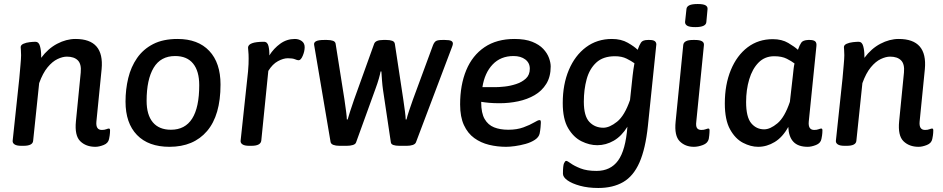

<svg xmlns="http://www.w3.org/2000/svg" viewBox="-20 -724 4696 956"><path d="M455 7Q408 7 379.5 -21Q351 -49 358 -120L382 -363Q386 -405 367.5 -423.5Q349 -442 313 -442Q292 -442 266.5 -430Q241 -418 217 -389Q193 -360 175 -310L145 -23Q143 2 97 2H86Q63 2 52.5 -5Q42 -12 43 -23L76 -333Q79 -368 82 -401Q85 -434 85 -449Q85 -467 84 -475Q83 -483 83 -489Q83 -500 96.5 -506Q110 -512 127.5 -514Q145 -516 157 -516Q173 -516 179 -494.5Q185 -473 185 -446Q185 -440 185 -436Q219 -482 264.5 -506Q310 -530 356 -530Q500 -530 486 -380L460 -119Q456 -77 487 -77Q500 -77 509 -80.5Q518 -84 522 -84Q528 -84 528 -75Q528 -73 527.5 -62Q527 -51 523 -32Q519 -11 496 -2Q473 7 455 7Z M824 7Q719 7 662 -52Q605 -111 605 -218Q605 -279 618.5 -335Q632 -391 662.5 -435Q693 -479 742.5 -504.5Q792 -530 864 -530Q966 -530 1022 -470.5Q1078 -411 1078 -303Q1078 -150 1011 -71.5Q944 7 824 7ZM831 -78Q972 -78 972 -300Q972 -370 941.5 -407.5Q911 -445 852 -445Q780 -445 745 -386.5Q710 -328 710 -222Q710 -152 741 -115Q772 -78 831 -78Z M1221 2Q1198 2 1187.5 -5Q1177 -12 1178 -23L1215 -368Q1217 -389 1217.5 -404.5Q1218 -420 1218 -432Q1218 -455 1216.5 -468Q1215 -481 1215 -487Q1216 -516 1294 -516Q1312 -516 1317 -494Q1322 -472 1321 -448Q1343 -483 1375.5 -506.5Q1408 -530 1448 -530Q1468 -530 1482.5 -519.5Q1497 -509 1497 -489Q1497 -469 1487.5 -446.5Q1478 -424 1467 -424Q1460 -424 1448.5 -429Q1437 -434 1413 -434Q1391 -434 1364 -419.5Q1337 -405 1316 -371L1281 -24Q1278 2 1232 2Z M1670 2Q1652 2 1640 -2.5Q1628 -7 1626 -17L1544 -501Q1540 -525 1593 -525H1608Q1626 -525 1637.5 -521Q1649 -517 1651 -507L1695 -229Q1700 -195 1703.5 -167.5Q1707 -140 1707 -129H1711Q1714 -141 1723 -168.5Q1732 -196 1743 -228L1843 -506Q1850 -525 1888 -525H1904Q1921 -525 1932.5 -521Q1944 -517 1946 -506L1988 -229Q1993 -195 1996.5 -168Q2000 -141 2000 -129H2004Q2008 -146 2017 -173Q2026 -200 2036 -228L2136 -499Q2142 -514 2150.5 -519.5Q2159 -525 2183 -525H2195Q2218 -525 2226.5 -520.5Q2235 -516 2235 -507Q2235 -501 2231 -491L2051 -15Q2047 -6 2034.5 -2Q2022 2 2006 2H1968Q1950 2 1938.5 -2Q1927 -6 1926 -16L1887 -277Q1884 -298 1882 -324Q1880 -350 1879 -368H1875Q1873 -356 1866.5 -333Q1860 -310 1850 -283L1753 -15Q1750 -6 1737 -2Q1724 2 1707 2Z M2542 -530Q2595 -530 2630 -516Q2665 -502 2685 -480.5Q2705 -459 2713.5 -435.5Q2722 -412 2722 -393Q2722 -342 2700 -306.5Q2678 -271 2641.5 -250Q2605 -229 2560 -219.5Q2515 -210 2468 -210Q2438 -210 2416 -212Q2394 -214 2376 -217V-214Q2376 -161 2393 -131.5Q2410 -102 2440 -90Q2470 -78 2511 -78Q2554 -78 2586.5 -90Q2619 -102 2639 -114Q2659 -126 2666 -126Q2669 -126 2671 -124.5Q2673 -123 2673 -113Q2673 -107 2671.5 -90.5Q2670 -74 2667 -59Q2663 -41 2643.5 -28Q2624 -15 2597 -7.5Q2570 0 2544 3.5Q2518 7 2500 7Q2456 7 2415 -3Q2374 -13 2341.5 -36.5Q2309 -60 2290 -101Q2271 -142 2271 -204Q2271 -301 2301.5 -374.5Q2332 -448 2392.5 -489Q2453 -530 2542 -530ZM2537 -445Q2473 -445 2433 -403Q2393 -361 2382 -290H2446Q2464 -290 2492.5 -293Q2521 -296 2550 -305.5Q2579 -315 2598.5 -333Q2618 -351 2618 -382Q2618 -411 2595.5 -428Q2573 -445 2537 -445Z M2959 212Q2908 212 2868 201Q2828 190 2805.5 174Q2783 158 2783 141Q2783 100 2788.5 88.5Q2794 77 2799 77Q2805 77 2822 89.5Q2839 102 2870.5 114.5Q2902 127 2950 127Q3020 127 3057.5 75.5Q3095 24 3104 -93Q3075 -46 3036 -23.5Q2997 -1 2954 -1Q2915 -1 2875.5 -20.5Q2836 -40 2809 -85.5Q2782 -131 2782 -211Q2782 -304 2812.5 -376Q2843 -448 2898 -489Q2953 -530 3027 -530Q3073 -530 3106 -511Q3139 -492 3155 -476Q3163 -499 3171.5 -512Q3180 -525 3206 -525H3214Q3233 -525 3240.5 -519Q3248 -513 3248 -503L3206 -97Q3194 17 3164 85Q3134 153 3083 182.5Q3032 212 2959 212ZM2984 -88Q3015 -88 3052.5 -118Q3090 -148 3117 -226L3130 -348Q3132 -364 3134 -379Q3136 -394 3139 -409Q3124 -420 3100 -432Q3076 -444 3042 -444Q2983 -444 2949 -412.5Q2915 -381 2901 -329.5Q2887 -278 2887 -218Q2887 -146 2914.5 -117Q2942 -88 2984 -88Z M3442 -589Q3414 -589 3402.5 -595.5Q3391 -602 3391 -614L3398 -679Q3399 -691 3412 -697.5Q3425 -704 3454 -704Q3482 -704 3493 -697.5Q3504 -691 3503 -679L3497 -614Q3495 -589 3442 -589ZM3435 7Q3392 7 3364.5 -20.5Q3337 -48 3344 -118L3382 -500Q3385 -525 3430 -525H3441Q3487 -525 3485 -500L3447 -119Q3444 -96 3450.5 -86.5Q3457 -77 3472 -77Q3485 -77 3494 -80.5Q3503 -84 3507 -84Q3513 -84 3513 -75Q3513 -73 3512.5 -62Q3512 -51 3509 -32Q3504 -11 3480 -2Q3456 7 3435 7Z M3755 7Q3718 7 3679.5 -13Q3641 -33 3615 -80Q3589 -127 3589 -209Q3589 -303 3619 -375.5Q3649 -448 3702.5 -488.5Q3756 -529 3828 -529Q3873 -529 3905 -510Q3937 -491 3953 -476Q3961 -499 3969.5 -511.5Q3978 -524 4004 -525H4012Q4031 -525 4039 -518Q4047 -511 4045 -494L4007 -119Q4003 -77 4034 -77Q4047 -77 4056 -80.5Q4065 -84 4069 -84Q4075 -84 4075 -75Q4075 -73 4074.5 -62Q4074 -51 4070 -32Q4066 -11 4043 -2Q4020 7 4002 7Q3954 7 3930.5 -18Q3907 -43 3905 -92Q3877 -41 3837.5 -17Q3798 7 3755 7ZM3785 -80Q3815 -80 3851 -110Q3887 -140 3913 -217L3928 -349Q3930 -368 3931.5 -381.5Q3933 -395 3936 -408Q3922 -419 3897.5 -431.5Q3873 -444 3835 -444Q3788 -444 3757 -412.5Q3726 -381 3710.5 -329Q3695 -277 3695 -216Q3695 -141 3720.5 -110.5Q3746 -80 3785 -80Z M4554 7Q4507 7 4478.5 -21Q4450 -49 4457 -120L4481 -363Q4485 -405 4466.5 -423.5Q4448 -442 4412 -442Q4391 -442 4365.5 -430Q4340 -418 4316 -389Q4292 -360 4274 -310L4244 -23Q4242 2 4196 2H4185Q4162 2 4151.5 -5Q4141 -12 4142 -23L4175 -333Q4178 -368 4181 -401Q4184 -434 4184 -449Q4184 -467 4183 -475Q4182 -483 4182 -489Q4182 -500 4195.5 -506Q4209 -512 4226.5 -514Q4244 -516 4256 -516Q4272 -516 4278 -494.5Q4284 -473 4284 -446Q4284 -440 4284 -436Q4318 -482 4363.5 -506Q4409 -530 4455 -530Q4599 -530 4585 -380L4559 -119Q4555 -77 4586 -77Q4599 -77 4608 -80.5Q4617 -84 4621 -84Q4627 -84 4627 -75Q4627 -73 4626.5 -62Q4626 -51 4622 -32Q4618 -11 4595 -2Q4572 7 4554 7Z"/></svg>

Font: Asap Medium
Style: Italic
Weight: 500
Italic angle: -6°
Designer: Pablo Cosgaya
Foundry: Omnibus-Type
Version: Version 3.001; ttfautohint (v1.8.3)